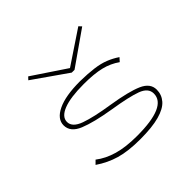

<svg xmlns="http://www.w3.org/2000/svg" viewBox="-164 -877 1078 1078"><g transform="rotate(-45 375.0 -337.5)"><path d="M379 10Q284 10 220.5 -8.5Q157 -27 100 -66L121 -87Q166 -52 228.5 -34Q291 -16 380 -16Q615 -16 615 -118Q615 -162 559.5 -182.5Q504 -203 384 -222Q262 -242 196 -269Q130 -296 130 -350Q130 -400 192.5 -430Q255 -460 370 -460Q433 -459 478.5 -453Q524 -447 558 -433.5Q592 -420 623 -399L604 -378Q562 -408 509 -421Q456 -434 374 -434Q268 -434 212.5 -412Q157 -390 157 -350Q157 -308 219.5 -285.5Q282 -263 399 -245Q524 -225 583 -199Q642 -173 642 -122Q642 -82 616 -52Q590 -22 532 -6Q474 10 379 10ZM184 -685 383 -552 582 -685 597 -669 394 -527H372L169 -669Z"/></g></svg>

Font: Inconsolata ExtraExpanded ExtraLight
Style: Regular
Weight: 200
Width: 8
Monospace: yes
Designer: Raph Levien, Cyreal, Brenton Simpson
Foundry: Raph Levien, Cyreal, Google
Version: Version 3.100; ttfautohint (v1.8.4.7-5d5b)